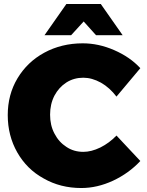

<svg xmlns="http://www.w3.org/2000/svg" viewBox="-20 -932 741 966"><path d="M488 -516C518 -499 544 -475 566 -446L686 -589C651 -627 607 -657 554 -680C501 -703 449 -714 396 -714C325 -714 260 -698 203 -667C146 -636 101 -593 68 -538C35 -483 19 -421 19 -353C19 -284 35 -221 67 -165C99 -109 143 -65 200 -34C256 -2 319 14 389 14C442 14 495 2 549 -23C602 -48 648 -81 686 -122L566 -250C542 -225 515 -205 485 -190C454 -175 426 -168 399 -168C368 -168 339 -176 314 -193C289 -209 269 -231 254 -260C239 -288 232 -320 232 -355C232 -390 239 -422 254 -451C269 -479 289 -501 314 -517C339 -533 368 -541 399 -541C428 -541 457 -533 488 -516ZM597 -755 487 -912H314L204 -755H338L401 -824L463 -755Z"/></svg>

Font: Argentum Sans ExtraBold
Style: Regular
Weight: 800
Designer: Julieta Ulanovsky
Foundry: Julieta Ulanovsky
Version: Version 5.001;February 15, 2019;FontCreator 11.5.0.2425 64-b